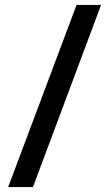

<svg xmlns="http://www.w3.org/2000/svg" viewBox="-20 -670 441 775"><path d="M13 85 289 -650H388L113 85Z"/></svg>

Font: MB Grotesk
Style: Regular
Weight: 400
Designer: Nawras Khrais
Foundry: Nawras Khrais
Version: Version 1.000;PS 001.000;hotconv 1.0.88;makeotf.lib2.5.64775